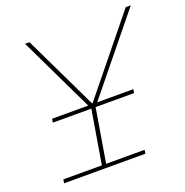

<svg xmlns="http://www.w3.org/2000/svg" viewBox="-126 -813 896 928"><g transform="rotate(-20 322.5 -349.0)"><path d="M51 -19H249L295 -294H97L100 -313H286L101 -698H124L307 -317H310L619 -698H645L332 -313H518L515 -294H317L271 -19H469L466 0H48Z"/></g></svg>

Font: IBM Plex Mono Thin
Style: Italic
Weight: 100
Italic angle: -9°
Monospace: yes
Designer: Mike Abbink, Paul van der Laan, Pieter van Rosmalen
Foundry: Bold Monday
Version: Version 2.3